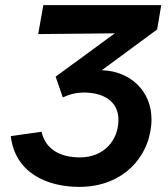

<svg xmlns="http://www.w3.org/2000/svg" viewBox="-20 -720 656 749"><path d="M289 9C472 9 571 -123 571 -255C571 -365 488 -443 377 -446L593 -605L609 -700H149L129 -587L428 -590L197 -421L225 -340C253 -353 280 -359 307 -359C382 -359 442 -326 442 -253C442 -171 384 -106 292 -106C222 -106 159 -132 142 -206L22 -189C39 -45 164 9 289 9Z"/></svg>

Font: Fixel Display SemiBold
Style: Italic
Weight: 600
Italic angle: -10°
Designer: AlfaBravo + MacPaw
Foundry: Kyrylo Tkachov, Marchela Mozhyna, Serhii Makarenko, Maria Weinstein, Zakhar Kryvoshyya
Version: Version 1.210;Glyphs 3.2 (3217)